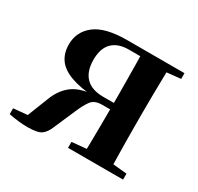

<svg xmlns="http://www.w3.org/2000/svg" viewBox="-122 -682 865 837"><g transform="rotate(30 310.0 -263.0)"><path d="M295 -535.7H582.4V-506.8L472.7 -495.5L442.8 -503.5H320.4Q267.7 -503.5 238.5 -474.9Q209.4 -446.3 209.4 -388.3Q209.4 -330.9 238.8 -300.1Q268.2 -269.4 327.6 -269.4H442.8V-237H341Q303.2 -237 286.8 -215.8Q270.5 -194.5 253.6 -154.9L208 -49.7Q195 -16.8 175.9 -3.3Q156.9 10.2 106.8 10.2Q84.7 10.2 61.6 7.7Q38.6 5.2 11.9 0V-29.6L148.5 -42.4L72.1 -11.2L122.7 -139.9Q143.8 -195.5 184.2 -224.7Q224.6 -253.9 302 -258.1L298.5 -247.9Q221.1 -253.3 173.5 -270.7Q126 -288.1 104.5 -318.6Q83 -349.1 83 -392.7Q83 -456.4 133.5 -496Q184.1 -535.7 295 -535.7ZM377.7 0Q378.7 -25.5 379.2 -67.9Q379.7 -110.4 380.2 -158.9Q380.7 -207.5 380.7 -248.7V-301.2Q380.7 -335.7 380.2 -381Q379.7 -426.4 379.2 -468.7Q378.7 -511 377.7 -535.7H513.8Q512.8 -511 511.9 -468.7Q511 -426.4 510.5 -381Q510 -335.7 510 -301.2V-234.8Q510 -200 510.5 -154.7Q511 -109.4 511.9 -67.4Q512.8 -25.5 513.8 0ZM305.4 0V-29.9L411.6 -40.2H475.2L582.4 -29.9V0Z"/></g></svg>

Font: Source Han Serif JP VF
Style: Regular
Weight: 250
Designer: Ryoko NISHIZUKA 西塚涼子 (kana & ideographs); Frank Grießhammer (Latin, Greek & Cyrillic); Wenlong ZHANG 张文龙 (bopomofo); San
Foundry: Adobe
Version: Version 2.001;hotconv 1.1.0;makeotfexe 2.6.0